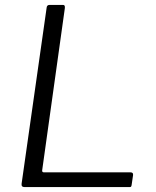

<svg xmlns="http://www.w3.org/2000/svg" viewBox="-20 -762 636 782"><path d="M170 -731Q171 -742 182 -742H237Q246 -742 244 -728L152 -70Q150 -60 159 -60H512Q523 -60 522 -49L516 -8Q515 -3 513.5 -1.5Q512 0 507 0H80Q66 0 68 -14L170 -731Z"/></svg>

Font: Libre Franklin Thin Light
Style: Italic
Weight: 300
Italic angle: -8°
Version: Version 3.000